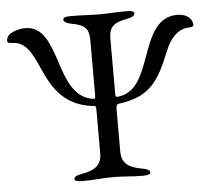

<svg xmlns="http://www.w3.org/2000/svg" viewBox="-49 -706 843 764"><g transform="rotate(-5 372.5 -324.0)"><path d="M16 -567C76 -567 97 -515 124 -456C156 -385 196 -304 316 -289C319 -289 321 -289 323 -289C327 -289 330 -287 330 -269V-99C330 -51 302 -33 252 -24C229 -20 219 -15 219 -6C219 2 231 5 248 5C302 5 326 0 376 0C422 0 439 5 493 5C510 5 522 2 522 -6C522 -15 512 -20 489 -24C439 -33 410 -51 410 -99V-263C410 -276 410 -288 421 -289C545 -305 582 -362 630 -481C643 -514 672 -567 728 -567C740 -567 744 -571 744 -577C742 -601 721 -621 683 -621C598 -621 572 -540 543 -462C518 -392 491 -324 420 -317C419 -317 418 -317 417 -317C410 -317 410 -321 410 -334V-551C410 -597 431 -613 481 -622C504 -626 514 -633 514 -642C514 -650 502 -653 485 -653C431 -653 419 -650 376 -650C330 -650 313 -653 259 -653C242 -653 230 -650 230 -642C230 -633 240 -626 263 -622C313 -613 330 -597 330 -551V-336C330 -321 329 -316 324 -317C247 -325 220 -401 196 -475C171 -549 148 -621 76 -621C51 -621 0 -610 0 -577C0 -571 4 -567 16 -567Z"/></g></svg>

Font: EB Garamond
Style: Regular
Weight: 400
Designer: Georg Duffner and Octavio Pardo
Foundry: Georg Duffner
Version: Version 1.000;PS 001.000;hotconv 1.0.88;makeotf.lib2.5.64775